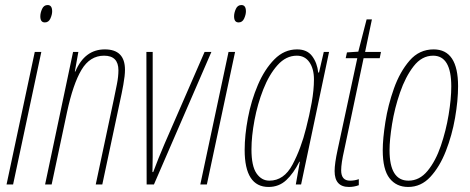

<svg xmlns="http://www.w3.org/2000/svg" viewBox="-20 -732 1864 762"><path d="M158 -643Q173 -643 180 -658.5Q187 -674 187 -687Q187 -712 169 -712Q154 -712 147 -696.5Q140 -681 140 -667Q140 -643 158 -643ZM6 0H32L144 -526H118Z M159 0H185L246 -287Q270 -399 303.5 -455Q337 -511 393 -511Q450 -511 450 -453Q450 -428 444 -398Q438 -368 432 -339L360 0H386L456 -329Q463 -360 469.5 -396Q476 -432 476 -455Q476 -536 396 -536Q316 -536 279 -448H277L291 -526H270Z M562 0H591L819 -526H792L633 -161Q608 -103 588 -49H585Q586 -82 586 -109.5Q586 -137 586 -165V-526H561Z M927 -643Q942 -643 949 -658.5Q956 -674 956 -687Q956 -712 938 -712Q923 -712 916 -696.5Q909 -681 909 -667Q909 -643 927 -643ZM775 0H801L913 -526H887Z M1049 -15Q1018 -15 998 -44Q978 -73 978 -139Q978 -191 990 -255Q1002 -319 1025 -377.5Q1048 -436 1081.5 -473.5Q1115 -511 1158 -511Q1190 -511 1208 -485Q1226 -459 1226 -417Q1226 -375 1217 -324.5Q1208 -274 1195 -224Q1175 -143 1141 -79Q1107 -15 1049 -15ZM1046 10Q1087 10 1116 -17Q1145 -44 1168 -90H1170L1154 0H1175L1286 -526H1265L1246 -444H1243Q1239 -482 1219 -509Q1199 -536 1159 -536Q1108 -536 1069 -496.5Q1030 -457 1003.5 -395Q977 -333 964 -264Q951 -195 951 -137Q951 10 1046 10Z M1365 10Q1385 10 1404 3V-21Q1388 -15 1369 -15Q1334 -15 1334 -56Q1334 -84 1346 -136L1423 -501H1487L1492 -526H1429L1456 -655H1435L1402 -527L1357 -524L1352 -501H1398L1320 -138Q1308 -83 1308 -53Q1308 10 1365 10Z M1600 10Q1651 10 1688 -30Q1725 -70 1749.5 -132.5Q1774 -195 1786 -264Q1798 -333 1798 -390Q1798 -536 1701 -536Q1644 -536 1605.5 -491.5Q1567 -447 1543.5 -381Q1520 -315 1509.5 -248Q1499 -181 1499 -136Q1499 -59 1526 -24.5Q1553 10 1600 10ZM1601 -15Q1526 -15 1526 -136Q1526 -177 1536 -239.5Q1546 -302 1567.5 -364.5Q1589 -427 1621.5 -469Q1654 -511 1699 -511Q1771 -511 1771 -389Q1771 -340 1760.5 -276.5Q1750 -213 1729.5 -153Q1709 -93 1677 -54Q1645 -15 1601 -15Z"/></svg>

Font: Noto Sans Display Condensed Thin
Style: Italic
Weight: 250
Width: 3
Italic angle: -12°
Designer: Monotype Design Team
Foundry: Monotype Imaging Inc.
Version: Version 1.900